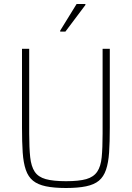

<svg xmlns="http://www.w3.org/2000/svg" viewBox="-20 -932 659 960"><path d="M310 8Q250 8 209.5 -0.5Q169 -9 145 -28.5Q121 -48 109 -83Q97 -118 93.5 -169.5Q90 -221 90 -294V-688H126V-264Q126 -192 131 -146Q136 -100 153.5 -73.5Q171 -47 208.5 -36.5Q246 -26 310 -26Q375 -26 411.5 -36.5Q448 -47 466 -73.5Q484 -100 488.5 -146Q493 -192 493 -264V-688H529V-294Q529 -221 525.5 -169.5Q522 -118 510 -83Q498 -48 474.5 -28.5Q451 -9 410.5 -0.5Q370 8 310 8ZM281 -774V-779L363 -912H407V-907L307 -774Z"/></svg>

Font: Saira Thin SemiCondensed
Style: Regular
Weight: 100
Width: 4
Version: Version 1.101